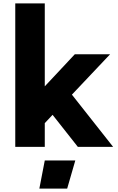

<svg xmlns="http://www.w3.org/2000/svg" viewBox="-20 -866 697 1132"><path d="M70 0ZM290 -189 244 -140V0H70V-846H244V-357L421 -546H629L404 -308L647 0H439ZM244 80H424L376 246H212Z"/></svg>

Font: Biryani Heavy
Style: Regular
Weight: 900
Designer: Dan Reynolds and Mathieu Réguer
Foundry: Dan Reynolds and Mathieu Réguer
Version: Version 1.003; ttfautohint (v1.1) -l 5 -r 5 -G 72 -x 0 -D la